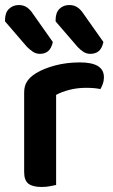

<svg xmlns="http://www.w3.org/2000/svg" viewBox="-33 -736 450 763"><path d="M190 -1Q181 1 166 4Q151 7 132 7Q97 7 80 -6Q63 -19 63 -52V-369Q63 -395 75 -413Q87 -431 110 -445Q141 -464 186.5 -476Q232 -488 285 -488Q380 -488 380 -429Q380 -415 375.5 -402.5Q371 -390 366 -382Q343 -387 309 -387Q274 -387 243 -379Q212 -371 190 -359ZM-13 -651V-657Q-13 -686 3 -701Q19 -716 42 -716Q60 -716 73.5 -707Q87 -698 98 -681L177 -569Q171 -543 158 -532.5Q145 -522 126 -522Q110 -522 97.5 -530.5Q85 -539 74 -550ZM188 -651V-657Q188 -686 203.5 -701Q219 -716 242 -716Q261 -716 274.5 -707Q288 -698 299 -681L378 -569Q372 -543 359 -532.5Q346 -522 326 -522Q311 -522 298.5 -530Q286 -538 275 -550Z"/></svg>

Font: Baloo 2 SemiBold
Style: Regular
Weight: 600
Designer: Sarang Kulkarni and Ek Type
Foundry: Ek Type
Version: Version 1.640;hotconv 1.0.111;makeotfexe 2.5.65597; ttfautoh